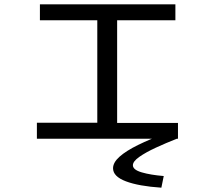

<svg xmlns="http://www.w3.org/2000/svg" viewBox="-20 -643 1040 890"><path d="M151 0V-74H431V-549H165V-623H793V-549H523V-73H805V0ZM739 173 728 227Q623 220 563.5 197.5Q504 175 504 137Q504 110 534.5 83Q565 56 620 29Q675 2 746 -24L800 0Q749 20 702.5 41.5Q656 63 626 84Q596 105 596 123Q596 144 637 156Q678 168 739 173Z"/></svg>

Font: Inconsolata UltraExpanded
Style: Regular
Weight: 400
Width: 9
Monospace: yes
Designer: Raph Levien, Cyreal, Brenton Simpson
Foundry: Raph Levien, Cyreal, Google
Version: Version 3.000; ttfautohint (v1.8.2.53-6de2)